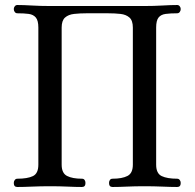

<svg xmlns="http://www.w3.org/2000/svg" viewBox="-20 -746 776 766"><path d="M49 0Q35 0 35 -16Q35 -23 39 -28Q43 -33 49 -33Q90 -33 111.5 -43.5Q133 -54 133 -89V-636Q133 -664 123 -676Q113 -688 94.5 -690.5Q76 -693 49 -693Q43 -693 39 -698Q35 -703 35 -710Q35 -716 39 -721Q43 -726 49 -726Q74 -726 107.5 -724Q141 -722 180 -722H556Q594 -722 628 -724Q662 -726 687 -726Q693 -726 697 -721Q701 -716 701 -710Q701 -703 697 -698Q693 -693 687 -693Q660 -693 641 -690.5Q622 -688 612.5 -676Q603 -664 603 -636V-89Q603 -54 625 -43.5Q647 -33 687 -33Q693 -33 697 -28Q701 -23 701 -16Q701 0 687 0Q662 0 628 -1.5Q594 -3 556 -3Q518 -3 486 -1.5Q454 0 429 0Q415 0 415 -16Q415 -23 418.5 -28Q422 -33 429 -33Q467 -33 488.5 -44Q510 -55 510 -89V-636Q510 -664 496.5 -676Q483 -688 460.5 -690.5Q438 -693 411 -693H325Q299 -693 276 -690.5Q253 -688 239.5 -676Q226 -664 226 -636V-89Q226 -55 247.5 -44Q269 -33 307 -33Q314 -33 317.5 -28Q321 -23 321 -16Q321 0 307 0Q282 0 250 -1.5Q218 -3 180 -3Q141 -3 107.5 -1.5Q74 0 49 0Z"/></svg>

Font: TsukuhouMincho
Style: Regular
Weight: 400
Designer: Iose
Foundry: Typographish
Version: Version 1.001; ttfautohint (v1.8.3)